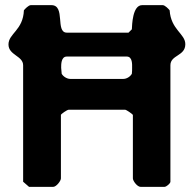

<svg xmlns="http://www.w3.org/2000/svg" viewBox="-20 -727 759 747"><path d="M247 -300H467C472 -300 497 -282 497 -280V-33C497 -23 514 0 527 0H620C627 0 643 -13 643 -20V-473C643 -514 701 -508 701 -555C701 -596 645 -611 640 -687C636 -692 622 -707 613 -707H533C495 -707 494 -629 493 -613L480 -600H240C194 -600 236 -707 180 -707H100C91 -707 77 -692 73 -687C70 -609 13 -597 13 -554C13 -512 70 -510 70 -473V-20L93 0H187C199 0 217 -23 217 -33V-280C217 -283 241 -300 247 -300ZM220 -440C220 -443 218 -460 218 -463C218 -475 217 -507 240 -507H473C496 -507 494 -476 494 -463C494 -460 494 -443 493 -440C487 -429 473 -420 460 -420H253C241 -420 226 -429 220 -440Z"/></svg>

Font: Asimov Print
Style: C
Weight: 500
Designer: Google
Version: Version 2.000980: 2014